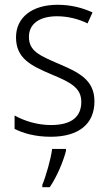

<svg xmlns="http://www.w3.org/2000/svg" viewBox="-20 -562 456 803"><path d="M375 -138C375 -228 310 -259 226 -295C144 -330 101 -349 101 -408C101 -463 146 -494 219 -494C264 -494 311 -482 346 -464L367 -510C326 -529 277 -542 221 -542C114 -542 47 -489 47 -406C47 -318 108 -288 195 -251C278 -217 320 -193 320 -136C320 -75 281 -39 193 -39C137 -39 82 -56 41 -79V-23C76 -5 127 10 192 10C310 10 375 -44 375 -138ZM256 69V61H198C193 103 171 178 157 211V221H188C218 177 244 115 256 69Z"/></svg>

Font: Noto Sans SemiCondensed Light
Style: Regular
Weight: 300
Width: 4
Designer: Monotype Design Team
Foundry: Monotype Imaging Inc.
Version: Version 2.013